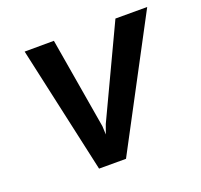

<svg xmlns="http://www.w3.org/2000/svg" viewBox="-98 -639 784 749"><g transform="rotate(-20 293.5 -264.5)"><path d="M191.9 0H303.7L584 -528.3H452.1L275.9 -154.3L262.2 -116.2L260.7 -150.9L196.8 -528.8L75.2 -528.3Z"/></g></svg>

Font: Roboto Mono SemiBold
Style: Italic
Weight: 600
Italic angle: -10°
Monospace: yes
Designer: Google
Version: Version 3.000